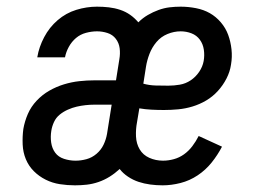

<svg xmlns="http://www.w3.org/2000/svg" viewBox="-20 -548 790 576"><path d="M205 8Q182 8 159.5 4.5Q137 1 117 -9Q97 -19 81.5 -34.5Q66 -50 57.5 -70.5Q49 -91 48 -114.5Q47 -138 50 -161Q54 -184 63.5 -206Q73 -228 90 -246Q107 -264 128 -276Q149 -288 172 -295Q195 -302 218 -304.5Q241 -307 264 -307H328L338 -370Q341 -387 339 -403Q337 -419 327.5 -431.5Q318 -444 302.5 -449Q287 -454 271 -454Q255 -454 238 -449.5Q221 -445 208 -434Q195 -423 186.5 -407.5Q178 -392 175 -376H92V-377Q97 -407 112.5 -436.5Q128 -466 153 -487.5Q178 -509 209 -518.5Q240 -528 271 -528Q289 -528 306.5 -526Q324 -524 340.5 -518.5Q357 -513 370.5 -503.5Q384 -494 395 -481Q408 -494 423.5 -503Q439 -512 455.5 -518Q472 -524 488.5 -526Q505 -528 522 -528Q545 -528 568 -523.5Q591 -519 609.5 -508.5Q628 -498 642.5 -481Q657 -464 664.5 -443.5Q672 -423 674.5 -400Q677 -377 673 -354Q670 -333 659.5 -312.5Q649 -292 633.5 -275Q618 -258 598.5 -246.5Q579 -235 557.5 -228.5Q536 -222 514.5 -220Q493 -218 472 -218Q453 -218 434 -219Q415 -220 398 -223L391 -181Q387 -160 388 -138.5Q389 -117 399 -100Q409 -83 428 -74.5Q447 -66 469 -66Q485 -66 501.5 -70.5Q518 -75 532 -85Q546 -95 557 -109.5Q568 -124 576 -140L646 -108Q633 -83 615 -60.5Q597 -38 573 -22Q549 -6 521.5 1Q494 8 468 8Q449 8 430.5 5.5Q412 3 395.5 -2.5Q379 -8 364 -18Q349 -28 339 -41Q325 -28 309 -18Q293 -8 275.5 -2Q258 4 240.5 6Q223 8 205 8ZM485 -291Q502 -291 519.5 -294Q537 -297 552 -307Q567 -317 577.5 -332.5Q588 -348 591 -365Q594 -382 591.5 -399Q589 -416 579.5 -429Q570 -442 554.5 -448Q539 -454 522 -454Q502 -454 482.5 -446Q463 -438 449.5 -422Q436 -406 428.5 -386.5Q421 -367 418 -348L410 -297Q428 -292 447 -291.5Q466 -291 485 -291ZM207 -66Q223 -66 239.5 -70.5Q256 -75 269.5 -86.5Q283 -98 290.5 -113.5Q298 -129 301 -146L315 -234H263Q250 -234 236.5 -232.5Q223 -231 210 -228Q197 -225 183.5 -219Q170 -213 159 -204Q148 -195 142 -182Q136 -169 134 -156Q131 -138 133.5 -120.5Q136 -103 145.5 -90Q155 -77 172 -71.5Q189 -66 206 -66Z"/></svg>

Font: Iosevka Etoile
Style: Italic
Weight: 400
Italic angle: -9°
Designer: Belleve Invis
Foundry: Belleve Invis
Version: Version 22.1.2; ttfautohint (v1.8.4)